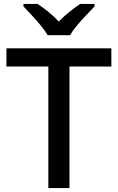

<svg xmlns="http://www.w3.org/2000/svg" viewBox="-20 -1054 603 981"><path d="M335 -93H227V-714H13V-807H549V-714H335ZM224 -874Q210 -897 188 -924Q166 -951 142 -976.5Q118 -1002 100 -1021V-1034H172Q198 -1017 226.5 -994Q255 -971 280 -944Q307 -971 335.5 -994Q364 -1017 390 -1034H463V-1021Q445 -1002 420.5 -976.5Q396 -951 373.5 -924Q351 -897 338 -874Z"/></svg>

Font: Noto Sans Telugu UI Medium
Style: Regular
Weight: 500
Designer: Jelle Bosma - Monotype Design Team
Foundry: Monotype Imaging Inc.
Version: Version 2.005; ttfautohint (v1.8.4.7-5d5b)